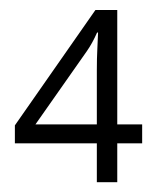

<svg xmlns="http://www.w3.org/2000/svg" viewBox="-20 -371 319 391"><path d="M269.5 -79.1H218.8V0H177.2V-79.1H10.3V-115.7L174.3 -350.6H218.8V-117.7H269.5ZM177.2 -227.5Q177.2 -252.9 178.2 -270.8Q179.2 -288.6 179.7 -304.7H177.7Q168 -282.7 156.7 -266.6L52.2 -117.7H177.2Z"/></svg>

Font: NotoSansOldHungarianUI
Style: Regular
Weight: 400
Designer: Monotype Design Team
Foundry: Monotype Imaging Inc.
Version: Version 1001.000; ttfautohint (v1.8.4.7-5d5b)